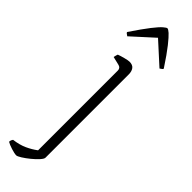

<svg xmlns="http://www.w3.org/2000/svg" viewBox="-337 -729 918 918"><g transform="rotate(45 121.5 -270.5)"><path d="M53 200Q41 200 17.5 192.5Q-6 185 -17 178Q-17 171 -14.5 165.5Q-12 160 -10 158Q29 153 57.5 140Q86 127 110 109V-430Q110 -448 92 -452L50 -462Q51 -469 53 -475Q55 -481 56 -484Q69 -489 90 -494.5Q111 -500 120 -500Q141 -500 150.5 -487.5Q160 -475 160 -454V109Q160 117 146.5 132Q133 147 114 162.5Q95 178 77.5 189Q60 200 53 200ZM26 -578Q11 -587 11 -592Q52 -653 77 -685Q102 -717 116 -729Q130 -741 135 -741Q141 -741 154.5 -729Q168 -717 193.5 -685Q219 -653 259 -592Q259 -587 244 -578L135 -677Z"/></g></svg>

Font: Texturina 72pt Thin
Style: Regular
Weight: 100
Designer: Guillermo Torres Carreño
Foundry: Omnibus-Type
Version: Version 1.002; ttfautohint (v1.8.3)